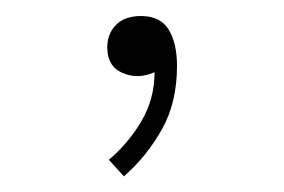

<svg xmlns="http://www.w3.org/2000/svg" viewBox="-20 -91 358 242"><path d="M174.8 0Q174.8 33.7 158.2 61.8Q141.6 89.8 117.2 110.4L136.2 131.3Q165 106 184.1 72Q203.1 38.1 203.1 -7.8Q203.1 -36.6 192.6 -53.7Q182.1 -70.8 157.7 -70.8Q137.2 -70.8 126.2 -59.6Q115.2 -48.3 115.2 -31.2Q115.2 -7.3 134.5 1Q153.8 9.3 174.8 0Z"/></svg>

Font: Estedad VF
Style: Regular
Weight: 100
Designer: Amin Abedi
Version: Version 7.3